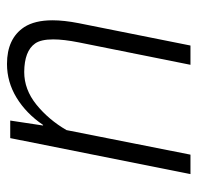

<svg xmlns="http://www.w3.org/2000/svg" viewBox="-28 -550 578 563"><g transform="rotate(-90 261.5 -269.0)"><path d="M409 0H352.5L418 -326.5Q427 -371.5 427 -402.5Q427 -438.5 415 -455.5Q393 -487 331.5 -487.5Q280 -487.5 235.8 -451.8Q191.5 -416 161 -363.5L89 0H32L137.5 -528.5H189L174.5 -432.5L176 -432Q209.5 -481.5 255.8 -509.8Q302 -538 355 -538Q429.5 -538 463 -487.5Q483 -456.5 483 -404.5Q483 -371 474.5 -327.5Z"/></g></svg>

Font: Roberto Sans Light
Style: Italic
Weight: 300
Italic angle: -11°
Designer: Google
Version: Version 1.00;June 11, 2020;FontCreator 12.0.0.2522 64-bit; t